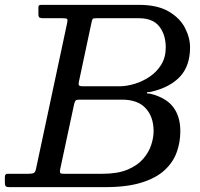

<svg xmlns="http://www.w3.org/2000/svg" viewBox="-60 -770 822 790"><path d="M372 0H-20Q-32.5 0 -36.2 -3.5Q-40 -7 -40 -20.5V-42.5Q-40 -55 -28 -55H58Q73 -55 79.2 -58.5Q85.5 -62 88 -74.5L216.5 -676.5Q219 -689 216 -692Q213 -695 197 -695H118Q107 -695 102.5 -697.8Q98 -700.5 98 -712.5V-739.5Q98 -746.5 101.2 -748.2Q104.5 -750 112 -750H512Q587.5 -750 633.8 -723Q680 -696 701 -655.5Q722 -615 722 -575Q722 -498.5 680.2 -454.2Q638.5 -410 562 -392.5Q552.5 -390.5 548.5 -391Q544.5 -391.5 544.5 -388Q544.5 -384.5 549 -385.2Q553.5 -386 561.5 -383.5Q624 -367.5 653 -329Q682 -290.5 682 -230Q682 -185 667.2 -143.8Q652.5 -102.5 617.5 -70Q582.5 -37.5 522.5 -18.8Q462.5 0 372 0ZM282 -415H432Q460.5 -415 493.2 -424.8Q526 -434.5 555.5 -454.2Q585 -474 603.5 -504Q622 -534 622 -575Q622 -627 595.5 -661Q569 -695 512 -695H337Q324 -695 321.8 -692.5Q319.5 -690 317 -679.5L265 -435.5Q262.5 -424 264.5 -419.5Q266.5 -415 282 -415ZM362 -55Q424.5 -55 465.2 -72.2Q506 -89.5 529.2 -116.5Q552.5 -143.5 562.2 -173.8Q572 -204 572 -230Q572 -289.5 539.2 -324.8Q506.5 -360 442 -360H267Q254.5 -360 251 -356Q247.5 -352 245 -341.5L188 -75.5Q186 -65.5 187 -60.2Q188 -55 202 -55Z"/></svg>

Font: Besley*
Style: Italic
Weight: 400
Italic angle: -13°
Designer: Owen Earl
Foundry: indestructible type*
Version: Version 2.000; ttfautohint (v1.8.3)